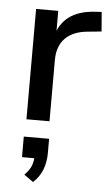

<svg xmlns="http://www.w3.org/2000/svg" viewBox="-55 -536 482 846"><g transform="rotate(5 186.5 -113.5)"><path d="M71 0V-488H169V-371H159Q175 -431 216.5 -462Q258 -493 327 -498L360 -500L367 -414L306 -408Q241 -402 207 -367Q173 -332 173 -271V0ZM124 273 83 244Q106 221 113.5 200Q121 179 121 155L145 168H66V77H178V140Q178 179 165.5 212.5Q153 246 124 273Z"/></g></svg>

Font: Nunito Sans 12pt SemiBold
Style: Regular
Weight: 600
Designer: Vernon Adams
Foundry: Vernon Adams
Version: Version 3.101;gftools[0.9.27]